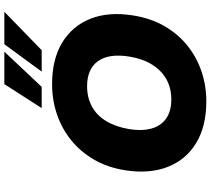

<svg xmlns="http://www.w3.org/2000/svg" viewBox="-64 -918 992 905"><g transform="rotate(-90 432.5 -465.0)"><path d="M408 11Q291 11 212 -36.5Q133 -84 99 -170.5Q65 -257 83 -372Q96 -454 133 -518Q170 -582 224.5 -626Q279 -670 346.5 -693Q414 -716 489 -716Q606 -716 684.5 -668.5Q763 -621 797 -535.5Q831 -450 813 -336Q800 -252 763 -187.5Q726 -123 671.5 -79Q617 -35 549.5 -12Q482 11 408 11ZM416 -154Q471 -154 512.5 -177.5Q554 -201 581.5 -245.5Q609 -290 619 -353Q634 -449 597 -500Q560 -551 479 -551Q426 -551 384 -528.5Q342 -506 315 -461.5Q288 -417 277 -353Q262 -258 299 -206Q336 -154 416 -154ZM376 -765 489 -941H642L476 -765ZM548 -765 677 -941H830L649 -765Z"/></g></svg>

Font: Nunito Sans 6pt Black
Style: Italic
Weight: 900
Italic angle: -9°
Version: Version 3.101;gftools[0.9.27]